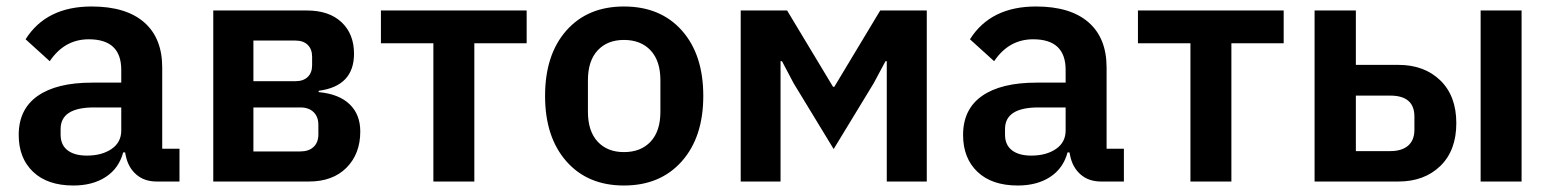

<svg xmlns="http://www.w3.org/2000/svg" viewBox="-20 -554 4739 586"><path d="M204.1 12.2Q125 12.2 81.1 -29.5Q37.1 -71.3 37.1 -142.1Q37.1 -220.7 95 -261.2Q152.8 -301.8 261.2 -301.8H350.1V-340.8Q350.1 -434.1 251 -434.1Q176.8 -434.1 131.8 -367.2L58.1 -434.1Q121.1 -534.2 259.8 -534.2Q364.3 -534.2 419.7 -486.1Q475.1 -438 475.1 -348.1V-100.1H527.8V0H458Q420.4 0 395.8 -21.5Q371.1 -43 363.8 -79.1L361.8 -88.9H356Q342.8 -40 302.7 -13.9Q262.7 12.2 204.1 12.2ZM245.1 -79.1Q291 -79.1 320.6 -99.4Q350.1 -119.6 350.1 -155.8V-226.1H267.1Q165 -226.1 165 -160.2V-143.1Q165 -111.8 186 -95.5Q207 -79.1 245.1 -79.1Z M630.9 0V-522H916.5Q984.4 -522 1022.5 -486.1Q1060.5 -450.2 1060.5 -390.1Q1060.5 -291 952.6 -276.9V-272.9Q1014.6 -267.1 1047.1 -235.8Q1079.6 -204.6 1079.6 -152.8Q1079.6 -84.5 1037.6 -42.2Q995.6 0 922.9 0ZM753.4 -306.2H881.8Q905.8 -306.2 919.2 -319.1Q932.6 -332 932.6 -355V-380.9Q932.6 -403.8 919.2 -417Q905.8 -430.2 881.8 -430.2H753.4ZM753.4 -91.8H896.5Q922.4 -91.8 937 -105.5Q951.7 -119.1 951.7 -144V-172.9Q951.7 -197.8 937 -211.9Q922.4 -226.1 896.5 -226.1H753.4Z M1302.7 0V-421.9H1142.6V-522H1587.4V-421.9H1427.7V0Z M1884.3 12.2Q1773.4 12.2 1708.5 -61.8Q1643.6 -135.7 1643.6 -261.2Q1643.6 -387.2 1708.5 -460.7Q1773.4 -534.2 1884.3 -534.2Q1996.1 -534.2 2061.3 -460.7Q2126.5 -387.2 2126.5 -261.2Q2126.5 -135.7 2061 -61.8Q1995.6 12.2 1884.3 12.2ZM1884.3 -89.8Q1936 -89.8 1965.8 -121.8Q1995.6 -153.8 1995.6 -212.9V-309.1Q1995.6 -368.2 1965.8 -400.1Q1936 -432.1 1884.3 -432.1Q1833.5 -432.1 1804 -400.1Q1774.4 -368.2 1774.4 -309.1V-212.9Q1774.4 -153.8 1804 -121.8Q1833.5 -89.8 1884.3 -89.8Z M2240.7 0V-522H2382.3L2522.5 -289.1H2526.4L2666.5 -522H2808.6V0H2686.5V-367.2H2682.6L2646.5 -299.8L2524.4 -99.1L2402.3 -299.8L2366.7 -367.2H2362.3V0Z M3086.4 12.2Q3007.3 12.2 2963.4 -29.5Q2919.4 -71.3 2919.4 -142.1Q2919.4 -220.7 2977.3 -261.2Q3035.2 -301.8 3143.6 -301.8H3232.4V-340.8Q3232.4 -434.1 3133.3 -434.1Q3059.1 -434.1 3014.2 -367.2L2940.4 -434.1Q3003.4 -534.2 3142.1 -534.2Q3246.6 -534.2 3302 -486.1Q3357.4 -438 3357.4 -348.1V-100.1H3410.2V0H3340.3Q3302.7 0 3278.1 -21.5Q3253.4 -43 3246.1 -79.1L3244.1 -88.9H3238.3Q3225.1 -40 3185.1 -13.9Q3145 12.2 3086.4 12.2ZM3127.4 -79.1Q3173.3 -79.1 3202.9 -99.4Q3232.4 -119.6 3232.4 -155.8V-226.1H3149.4Q3047.4 -226.1 3047.4 -160.2V-143.1Q3047.4 -111.8 3068.4 -95.5Q3089.4 -79.1 3127.4 -79.1Z M3613.3 0V-421.9H3453.1V-522H3897.9V-421.9H3738.3V0Z M3992.2 0V-522H4118.2V-356H4248Q4327.1 -356 4376 -308.6Q4424.8 -261.2 4424.8 -178.2Q4424.8 -94.7 4376 -47.4Q4327.1 0 4248 0ZM4499 0V-522H4624V0ZM4118.2 -92.8H4223.1Q4258.3 -92.8 4277.6 -109.4Q4296.9 -126 4296.9 -158.2V-198.2Q4296.9 -262.2 4223.1 -262.2H4118.2Z"/></svg>

Font: Anuphan SemiBold
Style: Bold
Weight: 600
Designer: Mike Abbink, Paul van der Laan, Pieter van Rosmalen, Mint Tantisuwanna
Foundry: Bold Monday; Cadson Demak
Version: Version 3.002;hotconv 1.0.109;makeotfexe 2.5.65596